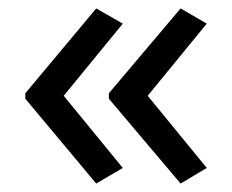

<svg xmlns="http://www.w3.org/2000/svg" viewBox="-20 -491 549 455"><path d="M40 -270 208 -471 271 -435 131 -264 271 -93 208 -56 40 -257ZM238 -270 408 -471 470 -435 330 -264 470 -93 408 -56 238 -257Z"/></svg>

Font: Noto Sans Inscriptional Pahlavi
Style: Regular
Weight: 400
Designer: Monotype Design Team
Foundry: Monotype Imaging Inc.
Version: Version 2.003; ttfautohint (v1.8.4.7-5d5b)